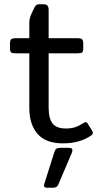

<svg xmlns="http://www.w3.org/2000/svg" viewBox="-20 -660 485 904"><path d="M118 -152V-409H53Q37 -409 32 -413.5Q27 -418 27 -433V-454Q27 -469 32 -474.5Q37 -480 53 -480H118V-550Q118 -569 123.5 -584Q129 -599 143 -626Q148 -634 152 -637Q156 -640 165 -640H185Q198 -640 203.5 -633.5Q209 -627 209 -614V-480H346Q362 -480 367 -474.5Q372 -469 372 -454V-433Q372 -418 367 -413.5Q362 -409 346 -409H209V-155Q209 -102 227.5 -78.5Q246 -55 291 -55Q316 -55 335 -61.5Q354 -68 375 -82Q381 -85 384 -85Q389 -85 393 -78L414 -44Q417 -38 417 -34Q417 -27 409 -22Q356 15 276 15Q196 15 157 -29.5Q118 -74 118 -152ZM187 213 189 204 236 56Q240 44 245.5 40Q251 36 265 36H303Q321 36 321 47Q321 53 318 60L254 210Q248 224 229 224H201Q187 224 187 213Z"/></svg>

Font: Mitr Light
Style: Regular
Weight: 300
Designer: Thanarat Vachiruckul
Foundry: Cadson Demak
Version: Version 1.002